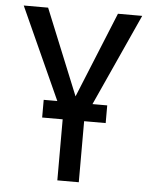

<svg xmlns="http://www.w3.org/2000/svg" viewBox="-52 -754 627 797"><g transform="rotate(5 262.0 -355.5)"><path d="M396 -254.4H306.2V0H216.8V-254.4H131.3V-328.1H188L14.6 -710.9H116.2L261.7 -354L407.2 -710.9H508.3L334.5 -328.1H396Z"/></g></svg>

Font: RobotoCondensed-Regular
Style: Regular
Weight: 400
Designer: Google
Version: Version 2.001201; 2014